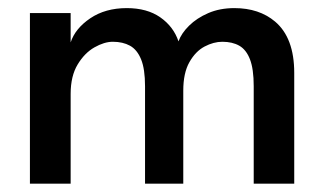

<svg xmlns="http://www.w3.org/2000/svg" viewBox="-20 -442 788 462"><path d="M688 0H590.5V-234.5Q590.5 -276 581.5 -299.2Q572.5 -322.5 555.8 -332Q539 -341.5 515 -341.5Q494 -341.5 472.2 -330Q450.5 -318.5 435.8 -292.5Q421 -266.5 421 -224V0H329V-234.5Q329 -276 319.5 -299.2Q310 -322.5 292.8 -332Q275.5 -341.5 251.5 -341.5Q231 -341.5 207.2 -328Q183.5 -314.5 166.8 -286.8Q150 -259 150 -216V0H52V-410.5H150V-340Q161 -373.5 197.2 -398Q233.5 -422.5 285 -422.5Q334 -422.5 365.8 -400.2Q397.5 -378 409.5 -342.5Q416.5 -362 435 -380.2Q453.5 -398.5 481.2 -410.5Q509 -422.5 544 -422.5Q603.5 -422.5 642 -390Q688 -351 688 -266.5Z"/></svg>

Font: Lucymar Sans Medium
Style: Regular
Weight: 500
Foundry: The League of Moveable Type (original font) / Main changes by Cristiano Sobral with portions from Mirco Monsees
Version: Version 2.001;August 30, 2020;FontCreator 13.0.0.2681 64-bit